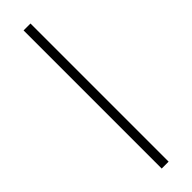

<svg xmlns="http://www.w3.org/2000/svg" viewBox="-265 -754 747 747"><g transform="rotate(-45 108.5 -380.0)"><path d="M128 0V-760H90V0Z"/></g></svg>

Font: Noto Sans Arabic ExtLt
Style: Regular
Weight: 200
Designer: Monotype Design Team, Nadine Chahine, Nizar Qandah and Khaled Hosny
Foundry: Monotype Imaging Inc.
Version: Version 2.012